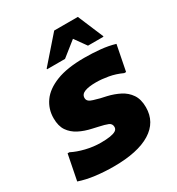

<svg xmlns="http://www.w3.org/2000/svg" viewBox="-182 -875 922 999"><g transform="rotate(-30 279.0 -376.0)"><path d="M35 -172H46Q79 -155 124 -144Q169 -133 214 -133Q246 -133 268.5 -136.5Q291 -140 303 -147.5Q315 -155 315 -169Q315 -189 296.5 -196.5Q278 -204 245 -211L210 -219Q168 -228 135 -245Q102 -262 82.5 -290.5Q63 -319 63 -366Q63 -421 94 -464.5Q125 -508 190 -533.5Q255 -559 358 -559Q406 -559 453 -554.5Q500 -550 540 -538L510 -386H499Q460 -404 420.5 -411Q381 -418 347 -418Q303 -418 279 -408.5Q255 -399 255 -377Q255 -365 263.5 -357.5Q272 -350 288 -345.5Q304 -341 325 -335L361 -327Q400 -318 433.5 -301Q467 -284 487.5 -254Q508 -224 508 -176Q508 -87 431 -39.5Q354 8 210 8Q155 8 102 1.5Q49 -5 5 -20ZM161 -604V-608L294 -760H436L500 -608V-604H407L357 -674L269 -604Z"/></g></svg>

Font: Kufam ExtraBold
Style: Italic
Weight: 800
Italic angle: -11°
Designer: Artur Schmal
Foundry: Original Type
Version: Version 1.301; ttfautohint (v1.8.3)